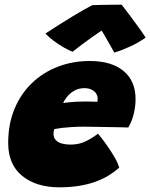

<svg xmlns="http://www.w3.org/2000/svg" viewBox="-20 -792 642 820"><path d="M489 -76Q468 -57 442.2 -41.5Q416.5 -26 385.2 -15Q354 -4 316.2 2Q278.5 8 233.5 8Q135.5 8 75.2 -40.5Q15 -89 15 -181.5Q15 -262 41.8 -326.5Q68.5 -391 116 -436.8Q163.5 -482.5 226.8 -507Q290 -531.5 363.5 -531.5Q456 -531.5 507.5 -489Q559 -446.5 559 -368Q559 -337.5 551 -305Q543 -272.5 528 -247.5Q520 -248 493 -248.5Q466 -249 432.8 -249.5Q399.5 -250 372.2 -250.5Q345 -251 336.5 -251Q311 -251 287.2 -249.5Q263.5 -248 244.5 -245.8Q225.5 -243.5 212.5 -241Q208.5 -233 208.5 -220Q208.5 -204 218.2 -193.8Q228 -183.5 244.2 -179Q260.5 -174.5 280 -174.5Q294 -174.5 307.5 -176.5Q321 -178.5 334.8 -183.8Q348.5 -189 364.2 -198Q380 -207 398.5 -221Q401 -218.5 413.2 -203Q425.5 -187.5 441 -165Q456.5 -142.5 470.2 -118.8Q484 -95 489 -76ZM249.5 -352Q259.5 -353.5 273 -355Q286.5 -356.5 303.5 -357.5Q320.5 -358.5 341 -358.5Q352.5 -358.5 363.5 -358.2Q374.5 -358 383 -357.8Q391.5 -357.5 395.5 -357Q396.5 -361 396.8 -364.8Q397 -368.5 397 -372Q396.5 -384.5 389.5 -394.2Q382.5 -404 370 -409.8Q357.5 -415.5 340 -415.5Q315.5 -415.5 296.5 -404.2Q277.5 -393 265.8 -378Q254 -363 249.5 -352ZM499.5 -772Q513.5 -754 532.5 -728.8Q551.5 -703.5 570.2 -677.8Q589 -652 602 -631.5Q572.5 -610 534.5 -592.8Q496.5 -575.5 468 -567.5Q459 -584 449.8 -600.2Q440.5 -616.5 432 -631Q423.5 -645.5 417.8 -655.5Q412 -665.5 409.5 -669H426Q419 -664.5 404.2 -654.8Q389.5 -645 370.2 -631.2Q351 -617.5 330.2 -602Q309.5 -586.5 290 -571Q274.5 -576.5 252 -589.5Q229.5 -602.5 208.2 -618.5Q187 -634.5 174.5 -649Q202.5 -667.5 232 -686.2Q261.5 -705 289 -721.5Q316.5 -738 338.8 -750.8Q361 -763.5 374 -770Q384.5 -770.5 409.5 -771Q434.5 -771.5 460.8 -771.8Q487 -772 499.5 -772Z"/></svg>

Font: Grandstander Thin Black
Style: Italic
Weight: 900
Italic angle: -15°
Version: Version 1.200